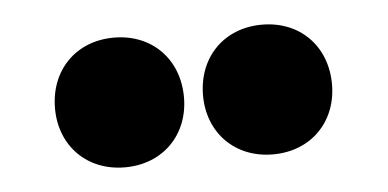

<svg xmlns="http://www.w3.org/2000/svg" viewBox="-28 -824 527 261"><g transform="rotate(-5 235.0 -693.5)"><path d="M134 -782C82 -782 46 -745 46 -693C46 -642 82 -605 134 -605C186 -605 222 -642 222 -693C222 -745 186 -782 134 -782ZM336 -782C284 -782 248 -745 248 -693C248 -642 284 -605 336 -605C388 -605 424 -642 424 -693C424 -745 388 -782 336 -782Z"/></g></svg>

Font: Montserrat arm Black
Style: Regular
Weight: 900
Designer: Julieta Ulanovsky
Foundry: Julieta Ulanovsky
Version: Version 6.000;PS 006.000;hotconv 1.0.88;makeotf.lib2.5.64775